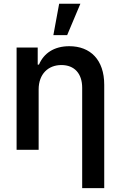

<svg xmlns="http://www.w3.org/2000/svg" viewBox="-20 -799 644 1024"><path d="M186.1 -321.7C186.1 -404.5 237.2 -452.1 307.5 -452.1C377.1 -452.1 418.3 -406.6 418.3 -330.6V204.5H535.9V-346.9C535.9 -480.1 462 -552.6 349.4 -552.6C267.8 -552.6 213.1 -514.2 187.9 -454.5H181.1V-545.5H68.5V0H186.1ZM264.6 -611.5H338.1L408.7 -779.1H295.5Z"/></svg>

Font: Magic Ui Pro Semi Bold
Style: Regular
Weight: 600
Designer: Stefan Endress, Andreas Faust
Version: Version 1.000;FEAKit 1.0